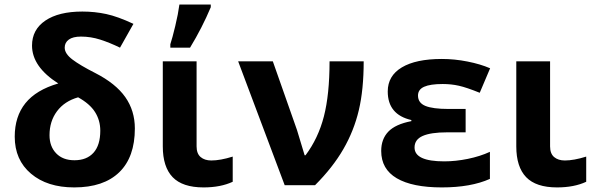

<svg xmlns="http://www.w3.org/2000/svg" viewBox="-20 -816 2624 846"><path d="M236.8 -448.2Q121.1 -522 121.1 -615.2Q121.1 -685.5 179.9 -725.3Q238.8 -765.1 342.8 -765.1Q397 -765.1 448 -754.2Q499 -743.2 567.9 -710.9L508.8 -606Q463.9 -627.9 421.9 -641.4Q379.9 -654.8 336.9 -654.8Q301.3 -654.8 283.2 -641.6Q265.1 -628.4 265.1 -606Q265.1 -579.6 298.8 -554Q332.5 -528.3 399.9 -494.1Q489.7 -448.2 532 -388.2Q574.2 -328.1 574.2 -250Q574.2 -123.5 505.4 -56.9Q436.5 9.8 307.1 9.8Q188 9.8 116.5 -50.8Q44.9 -111.3 44.9 -213.9Q44.9 -302.7 92 -361.3Q139.2 -419.9 236.8 -448.2ZM421.9 -240.2Q421.9 -285.6 398.7 -322.3Q375.5 -358.9 324.2 -387.2Q264.2 -370.1 231.2 -325.9Q198.2 -281.7 198.2 -220.2Q198.2 -170.9 227.5 -140.4Q256.8 -109.9 308.1 -109.9Q362.3 -109.9 392.1 -143.1Q421.9 -176.3 421.9 -240.2Z M846.2 -545.9V-170.9Q846.2 -139.2 864 -124Q881.8 -108.9 911.1 -108.9Q950.7 -108.9 1005.4 -126V-15.1Q952.1 9.8 877 9.8Q784.2 9.8 740.7 -35.4Q697.3 -80.6 697.3 -170.9V-545.9ZM730.5 -621.1Q739.3 -647.5 752.2 -701.2Q765.1 -754.9 770.5 -795.9H908.7V-784.2Q870.6 -693.4 817.4 -606H730.5Z M1029.3 -545.9H1182.1L1288.6 -243.2L1322.3 -131.8H1326.2Q1382.3 -206.5 1407.2 -303.2Q1432.1 -399.9 1432.1 -545.9H1582.5Q1582.5 -420.9 1561 -330.3Q1539.6 -239.7 1492.9 -158.9Q1446.3 -78.1 1368.2 0H1234.4Z M2031.7 -335.9V-232.9H1949.7Q1878.4 -232.9 1842.5 -217Q1806.6 -201.2 1806.6 -166Q1806.6 -105 1937.5 -105Q1987.8 -105 2041.5 -116Q2095.2 -127 2138.7 -147V-27.8Q2054.7 9.8 1926.8 9.8Q1796.9 9.8 1728.3 -30.5Q1659.7 -70.8 1659.7 -150.9Q1659.7 -203.1 1690.9 -235.8Q1722.2 -268.6 1792.5 -282.2V-287.1Q1688.5 -311 1688.5 -413.1Q1688.5 -481.9 1750.5 -519Q1812.5 -556.2 1926.8 -556.2Q1982.9 -556.2 2039.8 -544.9Q2096.7 -533.7 2139.6 -515.1L2093.8 -407.2Q2035.6 -430.7 2002 -438.2Q1968.3 -445.8 1930.7 -445.8Q1875.5 -445.8 1848.6 -433.6Q1821.8 -421.4 1821.8 -395Q1821.8 -362.8 1854.2 -349.4Q1886.7 -335.9 1956.5 -335.9Z M2403.8 -545.9V-170.9Q2403.8 -139.2 2421.6 -124Q2439.5 -108.9 2468.8 -108.9Q2508.3 -108.9 2563 -126V-15.1Q2509.8 9.8 2434.6 9.8Q2341.8 9.8 2298.3 -35.4Q2254.9 -80.6 2254.9 -170.9V-545.9Z"/></svg>

Font: Zoram GWebM
Style: Bold
Weight: 700
Foundry: Ascender Corporation
Version: Version 1.000